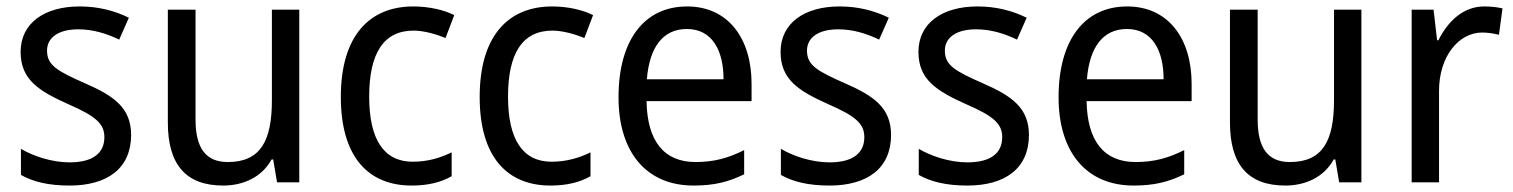

<svg xmlns="http://www.w3.org/2000/svg" viewBox="-20 -566 4697 596"><path d="M387 -147C387 -231 334 -268 245 -307C156 -346 126 -364 126 -409C126 -449 161 -475 223 -475C268 -475 311 -462 350 -443L380 -511C335 -533 285 -546 227 -546C118 -546 44 -494 44 -405C44 -319 100 -284 191 -243C279 -205 304 -181 304 -140C304 -92 270 -62 196 -62C140 -62 82 -82 45 -104V-23C82 -2 130 10 196 10C314 10 387 -44 387 -147Z M909 -536H824V-255C824 -129 789 -63 687 -63C619 -63 587 -106 587 -195V-536H501V-186C501 -56 556 10 673 10C735 10 793 -16 823 -71H828L840 0H909Z M1258 10C1308 10 1349 0 1382 -19V-93C1347 -76 1308 -64 1261 -64C1171 -64 1126 -134 1126 -266C1126 -401 1171 -471 1264 -471C1295 -471 1334 -460 1363 -448L1390 -519C1359 -535 1312 -546 1263 -546C1127 -546 1038 -455 1038 -265C1038 -78 1124 10 1258 10Z M1689 10C1739 10 1780 0 1813 -19V-93C1778 -76 1739 -64 1692 -64C1602 -64 1557 -134 1557 -266C1557 -401 1602 -471 1695 -471C1726 -471 1765 -460 1794 -448L1821 -519C1790 -535 1743 -546 1694 -546C1558 -546 1469 -455 1469 -265C1469 -78 1555 10 1689 10Z M2113 -546C1981 -546 1900 -443 1900 -264C1900 -94 1986 10 2133 10C2196 10 2241 -1 2290 -25V-100C2240 -75 2196 -63 2139 -63C2042 -63 1989 -127 1987 -252H2313V-306C2313 -447 2240 -546 2113 -546ZM2112 -476C2191 -476 2226 -409 2226 -320H1988C1996 -421 2039 -476 2112 -476Z M2746 -147C2746 -231 2693 -268 2604 -307C2515 -346 2485 -364 2485 -409C2485 -449 2520 -475 2582 -475C2627 -475 2670 -462 2709 -443L2739 -511C2694 -533 2644 -546 2586 -546C2477 -546 2403 -494 2403 -405C2403 -319 2459 -284 2550 -243C2638 -205 2663 -181 2663 -140C2663 -92 2629 -62 2555 -62C2499 -62 2441 -82 2404 -104V-23C2441 -2 2489 10 2555 10C2673 10 2746 -44 2746 -147Z M3174 -147C3174 -231 3121 -268 3032 -307C2943 -346 2913 -364 2913 -409C2913 -449 2948 -475 3010 -475C3055 -475 3098 -462 3137 -443L3167 -511C3122 -533 3072 -546 3014 -546C2905 -546 2831 -494 2831 -405C2831 -319 2887 -284 2978 -243C3066 -205 3091 -181 3091 -140C3091 -92 3057 -62 2983 -62C2927 -62 2869 -82 2832 -104V-23C2869 -2 2917 10 2983 10C3101 10 3174 -44 3174 -147Z M3479 -546C3347 -546 3266 -443 3266 -264C3266 -94 3352 10 3499 10C3562 10 3607 -1 3656 -25V-100C3606 -75 3562 -63 3505 -63C3408 -63 3355 -127 3353 -252H3679V-306C3679 -447 3606 -546 3479 -546ZM3478 -476C3557 -476 3592 -409 3592 -320H3354C3362 -421 3405 -476 3478 -476Z M4206 -536H4121V-255C4121 -129 4086 -63 3984 -63C3916 -63 3884 -106 3884 -195V-536H3798V-186C3798 -56 3853 10 3970 10C4032 10 4090 -16 4120 -71H4125L4137 0H4206Z M4587 -546C4523 -546 4475 -501 4445 -441H4441L4430 -536H4362V0H4447V-284C4447 -391 4508 -465 4581 -465C4598 -465 4618 -462 4633 -458L4644 -540C4627 -544 4606 -546 4587 -546Z"/></svg>

Font: Noto Sans Gujarati UI SemiCondensed
Style: Regular
Weight: 400
Width: 4
Designer: Jelle Bosma - Monotype Design Team, Universal Thirst
Foundry: Monotype Imaging Inc.
Version: Version 2.106